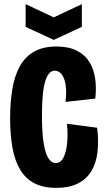

<svg xmlns="http://www.w3.org/2000/svg" viewBox="-20 -896 514 929"><path d="M253 13Q189 13 146 -9.5Q103 -32 77 -76Q51 -120 40 -182.5Q29 -245 29 -325Q29 -403 40 -467Q51 -531 76.5 -576.5Q102 -622 145.5 -646.5Q189 -671 253 -671Q312 -671 351.5 -651Q391 -631 412.5 -596Q434 -561 440.5 -515.5Q447 -470 441 -419L297 -403Q303 -455 297 -488.5Q291 -522 277 -538Q263 -554 246 -554Q230 -554 218.5 -541.5Q207 -529 199 -503.5Q191 -478 187 -437Q183 -396 183 -339Q183 -252 191.5 -201.5Q200 -151 215 -129Q230 -107 249 -107Q274 -107 287.5 -134.5Q301 -162 305 -205Q309 -248 304 -297L450 -278Q458 -212 451.5 -158.5Q445 -105 421 -66.5Q397 -28 355.5 -7.5Q314 13 253 13ZM104 -876 240 -812 376 -876V-766L240 -703L104 -766Z"/></svg>

Font: Bricolage Grotesque 48pt Condensed ExtraBold
Style: Regular
Weight: 800
Width: 3
Designer: Mathieu Triay
Foundry: Atelier Triay
Version: Version 1.001;gftools[0.9.33.dev8+g029e19f]